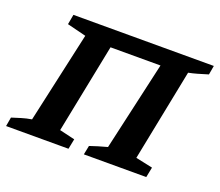

<svg xmlns="http://www.w3.org/2000/svg" viewBox="-103 -664 915 798"><g transform="rotate(20 354.0 -265.0)"><path d="M287 -456 208 -61 276 -45 267 0H-9L-2 -40Q20 -47 39.5 -53Q59 -59 83 -63L172 -465L88 -486L96 -530H717L710 -490Q684 -482 665 -476.5Q646 -471 626 -467L545 -61L620 -45L611 0H335L343 -40Q361 -46 378.5 -51.5Q396 -57 419 -63L508 -456Z"/></g></svg>

Font: Piazzolla SC SemiBold
Style: Italic
Weight: 600
Italic angle: -11.3°
Designer: Juan Pablo del Peral
Foundry: Huerta Tipografica
Version: Version 1.330